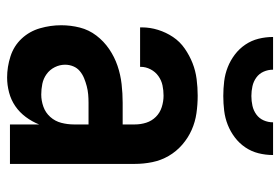

<svg xmlns="http://www.w3.org/2000/svg" viewBox="-144 -636 788 540"><g transform="rotate(90 250.0 -366.0)"><path d="M198 8Q168 8 138.5 -1.5Q109 -11 88.5 -33Q68 -55 59.5 -84.5Q51 -114 51 -144Q51 -171 57.5 -196.5Q64 -222 80 -243Q96 -264 118 -279Q140 -294 165 -302.5Q190 -311 216.5 -314Q243 -317 269 -317H330V-351Q330 -368 325 -383.5Q320 -399 308.5 -410.5Q297 -422 281 -427Q265 -432 249 -432Q234 -432 220 -429Q206 -426 194 -417.5Q182 -409 175 -395.5Q168 -382 168 -368V-366H57V-371Q57 -394 64 -416.5Q71 -439 84 -458.5Q97 -478 116.5 -491.5Q136 -505 157.5 -513.5Q179 -522 202.5 -525Q226 -528 249 -528Q274 -528 298.5 -524.5Q323 -521 345.5 -511Q368 -501 387 -484.5Q406 -468 418.5 -446.5Q431 -425 436 -400.5Q441 -376 441 -351V0H330V-82Q322 -62 309 -44.5Q296 -27 278.5 -15Q261 -3 240 2.5Q219 8 198 8ZM246 -88Q263 -88 280 -94Q297 -100 309 -113.5Q321 -127 325.5 -144.5Q330 -162 330 -180V-221H269Q257 -221 245.5 -220Q234 -219 222.5 -216Q211 -213 200 -208.5Q189 -204 180 -196.5Q171 -189 166.5 -178Q162 -167 162 -155Q162 -140 169 -126Q176 -112 188.5 -103Q201 -94 216 -91Q231 -88 246 -88ZM250 -600Q229 -600 208.5 -602.5Q188 -605 169 -612.5Q150 -620 133.5 -632.5Q117 -645 105.5 -662Q94 -679 89 -699Q84 -719 84 -740H176Q176 -726 181.5 -713.5Q187 -701 198 -693Q209 -685 222.5 -682Q236 -679 250 -679Q264 -679 277.5 -682Q291 -685 302 -693Q313 -701 318.5 -713.5Q324 -726 324 -740H416Q416 -719 411 -699Q406 -679 394.5 -662Q383 -645 366.5 -632.5Q350 -620 331 -612.5Q312 -605 291.5 -602.5Q271 -600 250 -600Z"/></g></svg>

Font: Iosevka Term Curly
Style: Bold
Weight: 700
Designer: Belleve Invis
Foundry: Belleve Invis
Version: Version 32.3.0